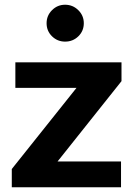

<svg xmlns="http://www.w3.org/2000/svg" viewBox="-20 -791 567 811"><path d="M493.2 -527.8V-448.2L223.1 -108.9H491.2V0H29.8V-77.1L303.2 -419.9H44.9V-527.8ZM176.8 -692.9Q176.8 -725.1 199.7 -748Q222.7 -771 254.9 -771Q287.6 -771 310.8 -748Q334 -725.1 334 -692.9Q334 -660.2 311 -637.7Q288.1 -615.2 254.9 -615.2Q222.7 -615.2 199.7 -637.7Q176.8 -660.2 176.8 -692.9Z"/></svg>

Font: Nacelle Bold
Style: Regular
Weight: 700
Designer: Sora Sagano
Foundry: Sora Sagano
Version: Version 1.000;FEAKit 1.0